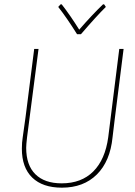

<svg xmlns="http://www.w3.org/2000/svg" viewBox="-20 -863 623 887"><path d="M461 -843 469 -831Q427 -790 354 -705H336Q287 -783 249 -831L260 -843H265Q304 -793 346 -726Q405 -794 456 -843ZM551 -637 510 -312 500 -229Q489 -118 427.5 -57Q366 4 266 4Q177 4 129 -42.5Q81 -89 81 -176Q81 -205 85 -229L98 -322L138 -637H158L105 -229Q101 -195 101 -180Q101 -100 143.5 -58Q186 -16 265 -16Q356 -16 411 -71Q466 -126 480 -229L531 -637Z"/></svg>

Font: Alegreya Sans SC Thin
Style: Italic
Weight: 100
Italic angle: -7°
Designer: Juan Pablo del Peral
Foundry: Huerta Tipografica
Version: Version 2.007